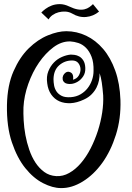

<svg xmlns="http://www.w3.org/2000/svg" viewBox="-20 -874 659 955"><path d="M283.2 61.5Q242.2 61.5 194.3 37.1Q146.5 12.7 106 -37.6Q65.4 -87.9 39.1 -166Q12.7 -244.1 14.6 -351.6Q16.6 -450.2 47.4 -520Q78.1 -589.8 123 -633.8Q168 -677.7 218.3 -698.2Q268.6 -718.8 309.6 -718.8Q361.3 -718.8 408.7 -696.3Q456.1 -673.8 493.2 -630.4Q530.3 -586.9 553.2 -522.9Q576.2 -459 579.1 -376Q582 -284.2 556.6 -203.6Q531.2 -123 488.8 -64Q446.3 -4.9 391.6 28.8Q336.9 62.5 283.2 61.5ZM96.7 -339.8Q95.7 -310.5 97.7 -274.9Q99.6 -239.3 106.4 -202.1Q113.3 -165 125.5 -129.4Q137.7 -93.8 156.2 -65.4Q174.8 -37.1 200.2 -18.6Q225.6 0 259.8 2Q293 3.9 324.2 -13.7Q355.5 -31.2 382.3 -62.5Q409.2 -93.8 430.7 -135.7Q452.1 -177.7 466.8 -223.1Q481.4 -268.6 488.3 -314Q495.1 -359.4 493.2 -399.4Q490.2 -436.5 486.3 -463.4Q482.4 -490.2 475.6 -509.8Q475.6 -492.2 472.2 -474.1Q468.8 -456.1 460 -438.5Q451.2 -420.9 436 -405.3Q420.9 -389.6 397.5 -378.9Q362.3 -362.3 331.1 -360.8Q299.8 -359.4 275.4 -370.1Q251 -380.9 234.9 -403.8Q218.8 -426.8 214.8 -460Q210 -493.2 220.2 -519Q230.5 -544.9 248 -563Q265.6 -581.1 288.1 -590.8Q310.5 -600.6 332 -602.5Q338.9 -602.5 350.6 -601.1Q362.3 -599.6 374 -593.3Q385.7 -586.9 394.5 -573.2Q403.3 -559.6 404.3 -536.1Q405.3 -511.7 394 -494.6Q382.8 -477.5 366.7 -467.8Q350.6 -458 333.5 -456.5Q316.4 -455.1 304.7 -460.9Q293.9 -467.8 292 -478Q290 -488.3 293.9 -497.6Q297.9 -506.8 306.2 -512.7Q314.5 -518.6 324.2 -516.6Q338.9 -512.7 342.3 -500.5Q345.7 -488.3 342.8 -477.5Q362.3 -482.4 371.6 -498Q380.9 -513.7 380.4 -530.3Q379.9 -546.9 369.6 -560.1Q359.4 -573.2 338.9 -573.2Q301.8 -573.2 274.4 -549.3Q247.1 -525.4 246.1 -480.5Q246.1 -465.8 249 -449.2Q252 -432.6 261.2 -418.9Q270.5 -405.3 287.1 -397Q303.7 -388.7 332 -390.6Q359.4 -392.6 380.4 -404.8Q401.4 -417 415.5 -435.1Q429.7 -453.1 437.5 -475.6Q445.3 -498 445.3 -521.5Q446.3 -563.5 435.5 -591.3Q424.8 -619.1 407.7 -636.2Q390.6 -653.3 369.6 -660.2Q348.6 -667 329.1 -668Q286.1 -668.9 246.1 -639.2Q206.1 -609.4 173.8 -562.5Q141.6 -515.6 120.6 -456.5Q99.6 -397.5 96.7 -339.8ZM324.2 -841.8Q348.6 -830.1 367.2 -827.1Q385.7 -824.2 399.9 -827.6Q414.1 -831.1 424.3 -838.4Q434.6 -845.7 442.4 -853.5L472.7 -816.4Q444.3 -793 408.7 -789.6Q373 -786.1 338.9 -806.6Q323.2 -815.4 305.7 -816.4Q288.1 -817.4 271.5 -813Q254.9 -808.6 241.7 -799.3Q228.5 -790 221.7 -777.3L185.5 -811.5Q192.4 -819.3 206.1 -829.6Q219.7 -839.8 237.8 -846.7Q255.9 -853.5 277.8 -853.5Q299.8 -853.5 324.2 -841.8Z"/></svg>

Font: Mystery Quest
Style: Regular
Weight: 400
Designer: Squid
Foundry: Font Diner, Inc DBA Sideshow
Version: Version 1.000